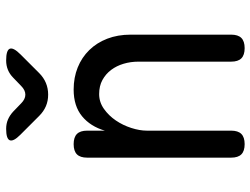

<svg xmlns="http://www.w3.org/2000/svg" viewBox="-118 -708 835 640"><g transform="rotate(-90 300.0 -387.5)"><path d="M185 -316V-35Q185 -12 174 -1Q163 10 140 10Q117 10 106 -1Q95 -12 95 -35V-515Q95 -538 106 -549Q117 -560 140 -560Q163 -560 174 -549Q185 -538 185 -515V-456Q199 -504 233 -532Q267 -560 322 -560Q362 -560 395.5 -546.5Q429 -533 453.5 -508Q478 -483 491.5 -448Q505 -413 505 -370V-35Q505 -12 494 -1Q483 10 460 10Q437 10 426 -1Q415 -12 415 -35V-344Q415 -370 408 -393.5Q401 -417 387.5 -435Q374 -453 354 -464Q334 -475 307 -475Q280 -475 257.5 -459Q235 -443 219 -419.5Q203 -396 194 -368Q185 -340 185 -316ZM191 -785Q208 -785 222 -779Q236 -773 248 -762L276 -735Q290 -721 305 -721Q320 -721 334 -735L361 -761Q373 -773 387.5 -779Q402 -785 419 -785Q453 -785 458 -773Q463 -761 439 -737L377 -675Q362 -660 344 -652.5Q326 -645 305 -645Q284 -645 266.5 -652.5Q249 -660 234 -675L171 -738Q148 -761 153 -773Q158 -785 191 -785Z"/></g></svg>

Font: Maple Mono Normal
Style: Regular
Weight: 400
Monospace: yes
Designer: subframe7536
Version: Version 7.000